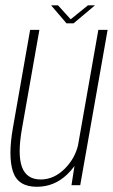

<svg xmlns="http://www.w3.org/2000/svg" viewBox="-20 -710 432 736"><path d="M254 0 265.5 -73.5Q253 -56 236 -40Q187 6 121 6Q48.5 6 29.5 -52.8Q10.5 -111.5 29.5 -220L95.5 -595.5H131L64.5 -218.5Q46.5 -117.5 64.2 -69.8Q82 -22 136 -22Q188 -22 230 -65Q267 -103 279 -152.5L357 -595.5H392.5L287.5 0ZM235 -620.5 176 -689.5H202.5L251 -636L317 -689.5H344L262 -620.5Z"/></svg>

Font: Anybody ExtraLight
Style: Italic
Weight: 200
Italic angle: -10°
Designer: Tyler Finck
Foundry: Etcetera Type Company
Version: Version 1.010; ttfautohint (v1.8.3) -l 8 -r 50 -G 200 -x 14 